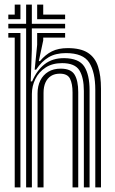

<svg xmlns="http://www.w3.org/2000/svg" viewBox="-20 -820 505 840"><path d="M94.3 0V-695.8H16.4V-716H94.3V-800H119.3V-716H264.9V-695.8H119.3V-604.1L114.5 -463.9H120.5Q141.3 -512.8 175.6 -539.4Q210 -566 261 -565.6Q325.6 -564.9 348.8 -528.8Q371.9 -492.7 371.9 -425.1V0H346.9V-421.9Q346.9 -480.7 327.3 -512.3Q307.6 -543.8 251.7 -543.8Q208.9 -543.8 179.4 -524.5Q149.9 -505.2 134.7 -474.3Q119.5 -443.5 119.5 -409.2V0ZM44.4 0V-655.6H16.4V-675.7H69.4V0ZM144.3 0V-411.4Q144.3 -443.5 156.4 -467.9Q168.5 -492.2 191.2 -506Q213.9 -519.7 245.7 -519.7Q290.5 -519.7 306.4 -493.2Q322.3 -466.7 322.3 -417.1V0H297.4V-415.6Q297.4 -453.4 286.4 -475.6Q275.4 -497.7 241.8 -497.7Q219.3 -497.7 203.4 -487.8Q187.4 -477.9 179 -459.2Q170.5 -440.6 170.5 -414V0ZM396.9 0V-426.7Q396.9 -504.4 370.3 -546.1Q343.7 -587.7 268.3 -587.7Q223.3 -587.7 192.7 -569.5Q162 -551.3 137.8 -515.1H131.7L142.6 -624.1V-675.7H264.9V-655.6H169.1V-643.3L149.8 -552.7H155Q178.7 -581.2 207 -595.3Q235.4 -609.5 276.3 -609.5Q333.3 -609.5 364.9 -588.8Q396.5 -568.1 409.1 -528.5Q421.8 -488.9 421.8 -431.6V0ZM16.4 -736.1V-756.2H44.4V-800H69.4V-736.1ZM142.6 -736.1V-800H169.1V-756.2H264.9V-736.1Z"/></svg>

Font: Big Shoulders Inline Thin
Style: Regular
Weight: 100
Designer: Patric King
Foundry: XO Type Co
Version: Version 2.002